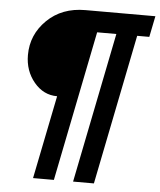

<svg xmlns="http://www.w3.org/2000/svg" viewBox="-57 -747 788 946"><g transform="rotate(5 336.5 -274.5)"><path d="M142 149 225 -263Q157 -263 110.5 -319Q64 -375 64 -453Q64 -554 137.5 -626Q211 -698 327 -698H673L652 -594H592L443 149H340L489 -594H394L245 149Z"/></g></svg>

Font: Aneliza
Style: Bold Italic
Weight: 700
Italic angle: -11.31°
Designer: Mike Abbink, Paul van der Laan, Pieter van Rosmalen
Foundry: Bold Monday
Version: Version 3.0